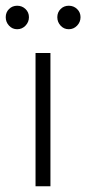

<svg xmlns="http://www.w3.org/2000/svg" viewBox="-49 -650 301 670"><path d="M75 0V-465H127V0ZM11 -548Q-6 -548 -17.5 -560.5Q-29 -573 -29 -590Q-29 -607 -17.5 -618.5Q-6 -630 11 -630Q28 -630 40 -618.5Q52 -607 52 -590Q52 -573 40 -560.5Q28 -548 11 -548ZM191 -548Q174 -548 162.5 -560.5Q151 -573 151 -590Q151 -607 162.5 -618.5Q174 -630 191 -630Q208 -630 220 -618.5Q232 -607 232 -590Q232 -573 220 -560.5Q208 -548 191 -548Z"/></svg>

Font: Outfit Thin ExtraLight
Style: Regular
Weight: 250
Version: Version 1.100;gftools[0.9.27]